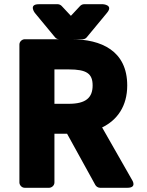

<svg xmlns="http://www.w3.org/2000/svg" viewBox="-20 -865 698 910"><path d="M372 -679C379 -679 386 -682 391 -688L487 -804C519 -842 468 -845 468 -845H378C372 -845 365 -842 360 -837L316 -790L272 -837C268 -841 261 -845 254 -845H164C114 -845 145 -804 145 -804L241 -688C246 -682 253 -679 260 -679ZM238 -536H306C391 -536 419 -516 419 -460C419 -402 387 -373 306 -373H238ZM584 25C631 25 606 -12 606 -12L464 -261C536 -296 583 -362 583 -460C583 -625 459 -679 318 -679H97C86 -679 72 -669 72 -654V0C72 11 82 25 97 25H213C224 25 238 15 238 0V-231H298L432 12C436 19 445 25 454 25Z"/></svg>

Font: Falling Sky
Style: Blk
Weight: 900
Designer: Paul D. Hunt
Foundry: Adobe Systems Incorporated
Version: Version 1.02